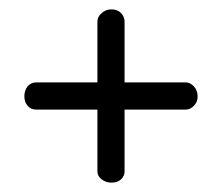

<svg xmlns="http://www.w3.org/2000/svg" viewBox="-20 -446 474 410"><path d="M218 -56Q206 -56 197 -63Q188 -70 188 -80V-212H57Q46 -212 39 -220Q32 -228 32 -240Q32 -253 39 -261.5Q46 -270 57 -270H188V-400Q188 -410 197 -418Q206 -426 218 -426Q231 -426 238.5 -418Q246 -410 246 -400V-270H377Q386 -270 394 -261.5Q402 -253 402 -240Q402 -228 394 -220Q386 -212 377 -212H246V-80Q246 -70 238.5 -63Q231 -56 218 -56Z"/></svg>

Font: Dosis ExtraLight
Style: Regular
Weight: 400
Version: Version 3.001; ttfautohint (v1.8.2)